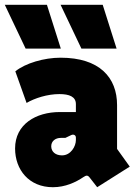

<svg xmlns="http://www.w3.org/2000/svg" viewBox="-29 -770 572 802"><path d="M345 -29 377 12 513 -74 460 -148V-331C460 -446 387 -529 224 -529C155 -529 77 -506 35 -472L82 -340C116 -360 169 -377 219 -377C261 -377 288 -366 288 -335V-302H221C121 -302 34 -251 34 -150C34 -61 92 12 192 12C244 12 288 -9 319 -30C331 -38 337 -39 345 -29ZM230 -121C203 -121 185 -136 185 -159C185 -181 203 -194 225 -194H244L269 -206C278 -210 288 -206 288 -195V-185C288 -159 267 -121 230 -121ZM225 -567 167 -750H-9L78 -567ZM458 -567 400 -750H224L311 -567Z"/></svg>

Font: Finlandica Black
Style: Regular
Weight: 900
Designer: Niklas Ekholm, Juho Hiilivirta, Jaakko Suomalainen
Foundry: Helsinki Type Studio
Version: Version 2.000;Glyphs 3.2 (3202)